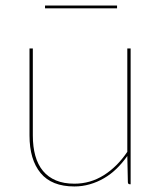

<svg xmlns="http://www.w3.org/2000/svg" viewBox="-20 -665 582 693"><path d="M451.5 -490V0H448.5Q441.5 0 441.5 -8L439.5 -102Q422 -77 401 -56.5Q380 -36 355.5 -21.8Q331 -7.5 304 0.2Q277 8 248.5 8Q166.5 8 126.5 -40.5Q86.5 -89 86.5 -176V-490H98.5V-176Q98.5 -135 107.5 -102.8Q116.5 -70.5 135.2 -48Q154 -25.5 182 -13.8Q210 -2 248.5 -2Q306 -2 354.5 -32.5Q403 -63 439.5 -117V-490ZM142.5 -645H402.5V-635H142.5Z"/></svg>

Font: Lato 2
Style: Regular
Weight: 100
Designer: Lukasz Dziedzic with Adam Twardoch and Botio Nikoltchev
Foundry: tyPoland Lukasz Dziedzic
Version: Version 2.015; 2015-08-06; http://www.latofonts.com/